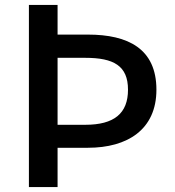

<svg xmlns="http://www.w3.org/2000/svg" viewBox="-20 -757 708 777"><path d="M97 0H213V-159H336C495 -159 613 -232 613 -394C613 -560 498 -617 336 -617H213V-737H97ZM213 -252V-523H325C440 -523 498 -491 498 -394C498 -298 442 -252 325 -252Z"/></svg>

Font: Noto Sans JP Medium
Style: Regular
Weight: 500
Designer: Ryoko NISHIZUKA 西塚涼子 (kana, bopomofo & ideographs); Paul D. Hunt (Latin, Greek & Cyrillic); Sandoll Communications 산돌커뮤니
Foundry: Adobe
Version: Version 2.004;hotconv 1.0.118;makeotfexe 2.5.65603